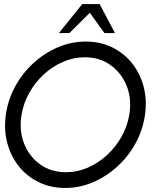

<svg xmlns="http://www.w3.org/2000/svg" viewBox="-20 -919 790 952"><path d="M303 13Q232 13 173.2 -15.2Q114.5 -43.5 74.2 -93.5Q34 -143.5 16.2 -209.2Q-1.5 -275 9 -350Q19.5 -425 55.5 -490.8Q91.5 -556.5 146.2 -606.5Q201 -656.5 267.5 -684.8Q334 -713 405 -713Q476.5 -713 535 -684.8Q593.5 -656.5 633.8 -606.5Q674 -556.5 691.8 -490.8Q709.5 -425 699 -350Q688.5 -275 652.5 -209.2Q616.5 -143.5 561.8 -93.5Q507 -43.5 440.8 -15.2Q374.5 13 303 13ZM307 -65Q362.5 -65 414.8 -87.5Q467 -110 510 -149.5Q553 -189 582.2 -240.5Q611.5 -292 621 -350Q634 -428 608.2 -492.8Q582.5 -557.5 528.2 -596.2Q474 -635 400.5 -635Q345 -635 292.8 -612.5Q240.5 -590 197.5 -550.5Q154.5 -511 125.5 -459.5Q96.5 -408 87 -350Q74 -272 99.5 -207.2Q125 -142.5 179.2 -103.8Q233.5 -65 307 -65ZM474 -899 550 -755H498L425.5 -855.5L324 -755H272L388 -899Z"/></svg>

Font: Urbanist
Style: Italic
Weight: 400
Italic angle: -8°
Designer: Corey Hu
Foundry: Corey Hu
Version: Version 1.330; ttfautohint (v1.8.4.7-5d5b)